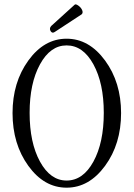

<svg xmlns="http://www.w3.org/2000/svg" viewBox="-20 -855 618 888"><path d="M225 -704Q217 -704 212.5 -714.5Q208 -725 217 -735L325 -833Q330 -838 342.5 -829Q355 -820 360 -808Q365 -796 358 -789L236 -709Q229 -704 225 -704ZM38 -332Q38 -474 111 -575Q184 -676 288 -676Q392 -676 466 -575Q540 -474 540 -332Q540 -189 466 -88Q392 13 288 13Q184 13 111 -88Q38 -189 38 -332ZM288 -20Q364 -20 412 -107.5Q460 -195 460 -333Q460 -470 412 -557.5Q364 -645 288 -645Q213 -645 165 -557.5Q117 -470 117 -333Q117 -195 165 -107.5Q213 -20 288 -20Z"/></svg>

Font: Junicode Cond Light
Style: Regular
Weight: 300
Width: 3
Designer: Peter S. Baker
Version: Version 2.201